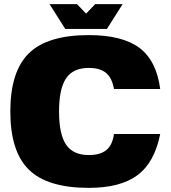

<svg xmlns="http://www.w3.org/2000/svg" viewBox="-20 -890 826 930"><path d="M532 -241H756Q729 -104 646.5 -42Q564 20 410 20Q210 20 120 -68Q30 -156 30 -350Q30 -544 120 -632Q210 -720 410 -720Q573 -720 655.5 -658Q738 -596 756 -459H532Q523 -512 494 -536.5Q465 -561 410 -561Q334 -561 300 -510.5Q266 -460 266 -350Q266 -240 300 -189.5Q334 -139 410 -139Q466 -139 495.5 -163.5Q525 -188 532 -241ZM574 -870 498 -750H296L220 -870H353L397 -824L441 -870Z"/></svg>

Font: Fivo Sans Black
Style: Regular
Weight: 900
Designer: Alexander Slobzheninov
Foundry: Alexander Slobzheninov
Version: 1.0